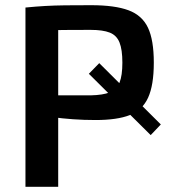

<svg xmlns="http://www.w3.org/2000/svg" viewBox="-20 -719 658 739"><path d="M331 -699Q422 -699 474.5 -679.5Q527 -660 549.5 -612.5Q572 -565 572 -478Q572 -391 550 -343Q528 -295 479.5 -276Q431 -257 348 -257Q303 -257 261 -260Q219 -263 183.5 -268Q148 -273 123 -278.5Q98 -284 89 -288L92 -352Q148 -352 209 -352Q270 -352 329 -352Q376 -353 402.5 -363.5Q429 -374 440 -401Q451 -428 451 -478Q451 -528 440 -555.5Q429 -583 402.5 -593.5Q376 -604 329 -604Q241 -604 178.5 -603Q116 -602 93 -600L78 -690Q119 -694 154 -696Q189 -698 230.5 -698.5Q272 -699 331 -699ZM204 -690V0H78V-690ZM322 -435 362 -476 599 -240 560 -199Z"/></svg>

Font: Exo 2 SemiBold
Style: Regular
Weight: 600
Designer: Natanael Gama
Foundry: Natanael Gama
Version: Version 2.010